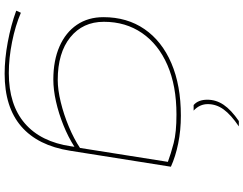

<svg xmlns="http://www.w3.org/2000/svg" viewBox="-131 -699 1050 828"><g transform="rotate(90 394.0 -285.0)"><path d="M26 170 35 150Q91 174 161 188Q231 202 295 202Q432 202 512 133Q592 64 611 -67L613 -81Q571 -54 520 -33.5Q469 -13 418 -1.5Q367 10 323 10Q241 10 180.5 -16.5Q120 -43 87 -91.5Q54 -140 54 -206Q54 -308 105.5 -383Q157 -458 252.5 -499Q348 -540 479 -540Q542 -540 598.5 -528.5Q655 -517 699 -497L630 -62Q608 77 525 148.5Q442 220 298 220Q234 220 161.5 206.5Q89 193 26 170ZM678 -484Q643 -497 597 -509Q551 -521 474 -521Q350 -521 260.5 -482Q171 -443 122.5 -372.5Q74 -302 74 -208Q74 -117 141 -63Q208 -9 325 -9Q367 -9 420.5 -22Q474 -35 526.5 -57Q579 -79 618 -105ZM457 -595H433Q410 -615 410 -654Q410 -692 432 -724.5Q454 -757 502 -790H525Q475 -756 452 -724.5Q429 -693 429 -656Q429 -621 457 -595Z"/></g></svg>

Font: Georama ExtraExtended Thin
Style: Italic
Weight: 100
Width: 8
Italic angle: -9°
Designer: Jean-Baptiste Levee
Foundry: Production Type
Version: Version 1.000